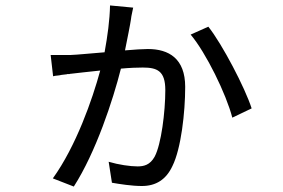

<svg xmlns="http://www.w3.org/2000/svg" viewBox="-20 -637 1040 705"><path d="M469 -609 384 -617C383 -564 375 -505 364 -445C313 -441 265 -436 238 -435H166L175 -357C186 -360 195 -359 206 -362L223 -364C224 -364 226 -364 227 -365H235C236 -366 238 -366 239 -366C262 -369 303 -373 348 -378C319 -271 259 -100 174 18L251 48C332 -78 395 -270 424 -385C456 -388 485 -389 504 -389C557 -389 587 -377 587 -306C587 -226 572 -107 548 -62C531 -31 508 -26 485 -26C458 -26 416 -32 379 -43L391 34C420 39 464 46 501 46C553 46 590 22 613 -27C645 -91 660 -224 660 -318C660 -422 600 -457 523 -457C504 -457 474 -455 439 -452C448 -497 458 -546 461 -567C462 -579 466 -592 469 -609ZM745 -539 680 -510C736 -444 811 -291 833 -205L904 -239C880 -314 796 -475 745 -539Z"/></svg>

Font: Spoqa Han Sans Neo
Style: Regular
Weight: 400
Designer: [Spoqa Han Sans Neo] Dong-huui Kim ___ Younghwa Kang ___ Yujin Lee ___ [Noto Sans] Ryoko NISHIZUKA ____ (kana & ideograp
Foundry: Spoqa (http://www.spoqa-han-sans.com)
Version: Version 1.100;hotconv 1.0.109;makeotfexe 2.5.65596